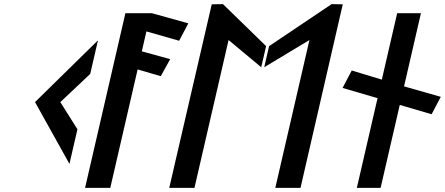

<svg xmlns="http://www.w3.org/2000/svg" viewBox="-20 -924 2153 929"><path d="M316 -131 354.7 -298.6 271.9 -430 416.5 -566.3 454.1 -729 149.5 -430Z M846.8 -726.8 891.1 -811.1 715.3 -860H586.7L391.6 -15H513.6L645.9 -588L757.9 -555.4L803.4 -637.8L666.2 -675.6L688.4 -772Z M1058.9 -904 1004.5 -903.1 798.9 -15H920.9L1086 -730.3L1243.9 -598.7L1267.6 -700.8ZM1258.5 -598.7 1477.2 -730.3 1312.1 -15H1434L1638.5 -903.1L1584.5 -904L1282 -700.8Z M2068.4 -371.2 2112.7 -455.5 1935 -506.1 2016.7 -860H1901.7L1827.5 -538.8L1681.9 -582.9L1637.6 -498.5L1806.8 -449.1L1706.6 -15H1821.6L1914.3 -416.4Z"/></svg>

Font: Stormning
Style: LightObl
Weight: 400
Designer: Robert Jablonski, Mew Too
Foundry: Cannot Into Space Fonts
Version: Version 0.90